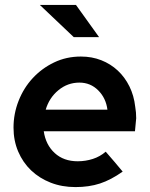

<svg xmlns="http://www.w3.org/2000/svg" viewBox="-20 -751 610 781"><path d="M35 0ZM479 -53Q431 -19 386.5 -4.5Q342 10 287 10Q232 10 186 -8Q140 -26 106.5 -58Q73 -90 54 -134.5Q35 -179 35 -232Q35 -288 55.5 -340.5Q76 -393 113 -433Q150 -473 200 -497Q250 -521 309 -521Q354 -521 392 -506Q430 -491 459 -464Q488 -437 506.5 -399.5Q525 -362 530 -317Q532 -306 533 -294Q534 -282 534 -270Q533 -260 532 -249Q531 -238 529 -217H158Q166 -162 202.5 -128.5Q239 -95 296 -95Q328 -95 357.5 -104.5Q387 -114 410 -134Q428 -114 445 -93.5Q462 -73 479 -53ZM303 -415Q255 -415 217.5 -384Q180 -353 166 -305H417Q411 -352 379.5 -383.5Q348 -415 303 -415ZM289 -731 383 -600H280L142 -731Z"/></svg>

Font: Rosa Sans SemiBold
Style: Italic
Weight: 600
Italic angle: -12°
Designer: Pentagram / MCKL
Foundry: Pentagram / MCKL
Version: Version 1.005;September 16, 2019;FontCreator 11.5.0.2425 64-